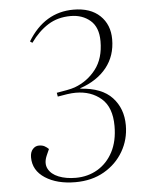

<svg xmlns="http://www.w3.org/2000/svg" viewBox="-54 -788 647 847"><g transform="rotate(-5 270.0 -364.5)"><path d="M100 -621Q175 -744 303 -744Q378 -744 420 -704Q462 -664 462 -599Q462 -526 420.5 -474Q379 -422 303 -396V-394Q398 -388 443.5 -339Q489 -290 489 -216Q489 -153 458.5 -100.5Q428 -48 373.5 -16.5Q319 15 246 15Q165 15 112.5 -19Q60 -53 60 -111Q60 -134 71.5 -147Q83 -160 99 -160Q114 -160 124 -154.5Q134 -149 142 -141L130 -114Q115 -80 128 -55Q141 -30 173.5 -17Q206 -4 249 -4Q303 -4 346 -29.5Q389 -55 414 -102.5Q439 -150 439 -217Q439 -300 394 -339Q349 -378 281 -378Q265 -378 243.5 -375Q222 -372 201 -368L198 -385Q222 -389 243.5 -393Q265 -397 279 -402Q336 -423 373 -471Q410 -519 410 -595Q410 -657 375 -687Q340 -717 288 -717Q231 -717 188 -690Q145 -663 110 -614Z"/></g></svg>

Font: Display Extralight
Style: Italic
Weight: 200
Italic angle: -2°
Designer: Latin by Veronika Burian and Jose Scaglione. Greek by Irene Vlachou. Cyrillic by Vera Evstafieva
Foundry: TypeTogether
Version: Version 3.002